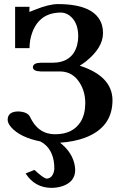

<svg xmlns="http://www.w3.org/2000/svg" viewBox="-20 -679 592 930"><path d="M104 161.1 147 144Q189.9 184.1 205.1 186Q230.5 186 240.2 155.3Q242.7 146.5 243.2 138.2Q243.2 55.2 192.4 16.6Q183.6 10.3 174.8 5.9Q77.1 -13.7 33.7 -63Q17.6 -82 17.1 -98.1Q17.1 -132.8 54.7 -138.2Q60.5 -138.7 65.9 -139.2Q113.8 -138.2 126 -111.8Q160.6 -38.6 226.1 -30.3Q237.3 -28.8 248 -28.8Q333 -28.8 371.1 -89.8Q392.6 -126 393.1 -178.2Q393.1 -245.1 356.4 -291.5Q323.7 -333 269 -333H176.8Q139.6 -334 139.2 -354Q141.1 -374.5 176.8 -375H232.9Q330.1 -375 353.5 -460.4Q358.9 -481 358.9 -502.9Q358.9 -573.7 314.9 -605Q296.4 -617.7 275.9 -618.2Q171.9 -618.2 136.2 -521.5Q123 -485.4 123 -445.8H53.2V-646H123L122.1 -621.1Q123.5 -621.6 151.9 -632.8Q216.3 -658.7 259.8 -659.2Q442.4 -659.2 473.6 -558.6Q479 -539.6 479 -519Q479 -447.8 396 -381.3Q379.4 -368.7 366.2 -360.8Q523.9 -310.1 524.9 -193.8Q524.9 -62.5 392.6 -12.2Q338.9 7.8 271 12.2Q332.5 60.5 342.8 126.5Q344.2 135.7 344.2 144Q344.2 201.7 282.2 222.7Q257.3 231 228 231Q148.4 230 104 161.1Z"/></svg>

Font: Linux Libertine O
Style: Bold
Weight: 700
Designer: Philipp H. Poll
Foundry: Philipp H. Poll
Version: Version 5.0.0